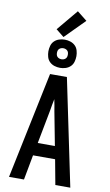

<svg xmlns="http://www.w3.org/2000/svg" viewBox="-122 -1245 745 1302"><g transform="rotate(10 250.0 -593.5)"><path d="M39 0 192 -735H308L461 0H358L326 -172H174L142 0ZM309 -260 265 -490Q262 -511 258 -531.5Q254 -552 250 -572Q246 -552 242 -531.5Q238 -511 235 -490L191 -260ZM251 -788Q231 -788 212 -794Q193 -800 179 -813.5Q165 -827 159.5 -846.5Q154 -866 154 -885Q154 -904 159.5 -923.5Q165 -943 179 -956.5Q193 -970 212 -976Q231 -982 251 -982Q270 -982 289 -976Q308 -970 322 -956.5Q336 -943 341.5 -923.5Q347 -904 347 -885Q347 -866 341.5 -846.5Q336 -827 322 -813.5Q308 -800 289 -794Q270 -788 251 -788ZM251 -847Q258 -847 265.5 -849.5Q273 -852 278.5 -857.5Q284 -863 286 -870Q288 -877 288 -885Q288 -893 286 -900Q284 -907 278.5 -912.5Q273 -918 265.5 -920.5Q258 -923 251 -923Q243 -923 235.5 -920.5Q228 -918 222.5 -912.5Q217 -907 215 -900Q213 -893 213 -885Q213 -877 215 -870Q217 -863 222.5 -857.5Q228 -852 235.5 -849.5Q243 -847 251 -847ZM238 -998 183 -1042 304 -1187 372 -1133Z"/></g></svg>

Font: Iosevka Custom Semibold
Style: Regular
Weight: 600
Designer: Belleve Invis
Foundry: Belleve Invis
Version: Version 27.0.2; ttfautohint (v1.8.4)